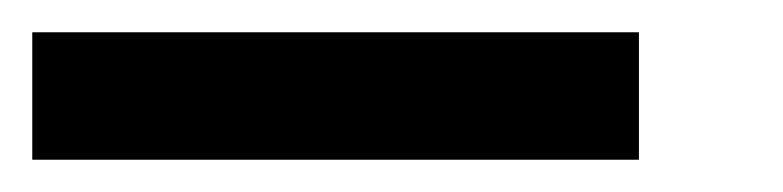

<svg xmlns="http://www.w3.org/2000/svg" viewBox="-52 -20 485 119"><path d="M-32 79V0H344V79Z"/></svg>

Font: Atkinson Hyperlegible
Style: Italic
Weight: 400
Italic angle: -12°
Designer: Elliott Scott, Megan Eiswerth, Linus Boman, Theodore Petrosky
Foundry: Braille Institute
Version: Version 1.006; ttfautohint (v1.8.3)